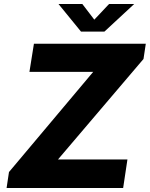

<svg xmlns="http://www.w3.org/2000/svg" viewBox="-20 -942 750 962"><path d="M13 0 25 -80 447 -582H127.5L150 -723H710.5L699 -646.5L270.5 -143H618.5L597 0ZM386 -783.5 273 -922H392.5L452.5 -843.5L526.5 -922H652.5L503 -783.5Z"/></svg>

Font: Public Sans Thin ExtraBold
Style: Italic
Weight: 800
Italic angle: -8°
Version: Version 2.001